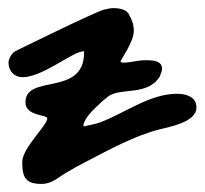

<svg xmlns="http://www.w3.org/2000/svg" viewBox="-20 -544 508 475"><path d="M36 -353C85 -353 161 -417 186 -417H188V-414C188 -304 43 -362 43 -291C43 -256 97 -261 97 -251C97 -234 35 -178 35 -143C35 -104 44 -89 83 -89C109 -89 123 -105 146 -118C161 -127 177 -136 193 -144C251 -174 312 -208 375 -224C397 -230 466 -241 466 -278C466 -305 440 -312 418 -312C350 -312 289 -264 227 -241C214 -236 200 -235 188 -231L186 -234C191 -254 208 -270 223 -284C231 -292 238 -298 247 -305C279 -329 346 -305 376 -356V-357C378 -362 381 -368 381 -374C381 -396 352 -395 338 -395C321 -395 303 -389 285 -389C283 -389 280 -390 278 -391C278 -396 311 -440 311 -467C311 -483 307 -494 299 -508V-509C292 -521 274 -524 261 -524C253 -524 245 -522 237 -520C218 -516 17 -417 17 -417C9 -412 1 -398 1 -389C1 -369 15 -353 36 -353Z"/></svg>

Font: ChillLongCangKaiShu Bold
Style: Regular
Weight: 700
Version: Version 3.500;Glyphs 3.1.1 (3135)